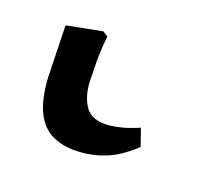

<svg xmlns="http://www.w3.org/2000/svg" viewBox="-44 -8 324 288"><g transform="rotate(15 117.5 136.0)"><path d="M102 228Q75 228 57 218Q39 208 31 186.5Q23 165 24 132L29 50L86 44L94 50Q91 65 89.5 77Q88 89 87.5 99.5Q87 110 86 121Q85 146 94.5 162Q104 178 131 178Q139 178 151 176Q163 174 178 169L185 197Q174 206 160.5 213.5Q147 221 132 224.5Q117 228 102 228Z"/></g></svg>

Font: Literata 18pt Light
Style: Italic
Weight: 300
Italic angle: -2°
Designer: Latin by Veronika Burian and Jose Scaglione. Greek by Irene Vlachou. Cyrillic by Vera Evstafieva
Foundry: TypeTogether
Version: Version 3.103;gftools[0.9.29]